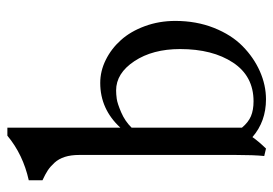

<svg xmlns="http://www.w3.org/2000/svg" viewBox="-131 -607 748 526"><g transform="rotate(-90 243.0 -344.0)"><path d="M156.2 -55.2Q170.9 -37.6 187.7 -30.5Q204.6 -23.4 228.5 -23.4Q297.4 -23.4 334.5 -79.6Q371.6 -135.7 371.6 -224.6Q371.6 -299.8 338.4 -349.9Q305.2 -399.9 258.3 -399.9Q248 -399.9 235.4 -398.2Q222.7 -396.5 198.2 -386Q173.8 -375.5 156.2 -357.4ZM81.5 -501Q81.5 -523.4 76.2 -540.3Q70.8 -557.1 60.3 -568.6Q49.8 -580.1 39.1 -587.2Q28.3 -594.2 12.2 -601.6V-639.2Q82.5 -654.8 134.3 -697.8H156.2V-388.2Q207 -443.4 278.8 -443.4Q311.5 -443.4 342 -428.2Q372.6 -413.1 396.2 -386.7Q419.9 -360.4 434.3 -321.3Q448.7 -282.2 448.7 -237.8Q448.7 -180.2 429.7 -132.1Q410.6 -84 379.6 -53.5Q348.6 -22.9 310.8 -6.1Q272.9 10.7 233.9 10.7Q173.3 10.7 130.4 -26.4Q119.6 -10.7 99.1 10.7L78.6 5.9Q81.5 -22.5 81.5 -72.8Z"/></g></svg>

Font: Libertinage
Style: b
Weight: 400
Designer: OSP
Foundry: OSP
Version: Version 1.0; 2008; OFL relea